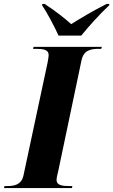

<svg xmlns="http://www.w3.org/2000/svg" viewBox="-54 -951 573 971"><path d="M242 -771H357C396 -819 445 -874 498 -924L499 -931H485C415 -896 346 -854 306 -829C276 -856 233 -891 172 -931H160L159 -924C182 -891 223 -814 242 -771ZM-34 0H310L312 -10H299C260 -10 232 -14 232 -41C232 -52 236 -66 241 -88L358 -645C369 -697 404 -704 445 -704H458L461 -714H116L113 -704H126C165 -704 192 -700 192 -673C192 -668 191 -657 187 -636L65 -65C55 -17 20 -10 -19 -10H-31Z"/></svg>

Font: Noto Serif Display SemiCondensed ExtraBold
Style: Italic
Weight: 800
Width: 4
Italic angle: -12°
Designer: Monotype Design Team
Foundry: Monotype Imaging Inc.
Version: Version 2.009